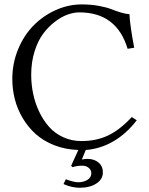

<svg xmlns="http://www.w3.org/2000/svg" viewBox="-20 -678 684 883"><path d="M358.4 84Q334 84 313.5 90.8L307.1 84.5L340.3 11.7Q280.3 9.8 230 -10Q179.7 -29.8 144.5 -61.3Q109.4 -92.8 84.7 -134.3Q60.1 -175.8 48.3 -221.4Q36.6 -267.1 36.6 -314.9Q36.6 -386.7 63.2 -451.2Q89.8 -515.6 134 -560.5Q178.2 -605.5 236.3 -631.6Q294.4 -657.7 356 -657.7Q397.5 -657.7 433.6 -651.1Q469.7 -644.5 490 -636.5Q510.3 -628.4 533.7 -621.1Q557.1 -613.8 575.2 -612.8Q578.1 -558.6 597.2 -458.5L566.9 -453.6Q516.6 -621.1 344.7 -621.1Q319.8 -621.1 291.3 -611.1Q262.7 -601.1 232.7 -578.1Q202.6 -555.2 178.5 -522.9Q154.3 -490.7 138.9 -441.4Q123.5 -392.1 123.5 -334Q123.5 -289.6 132.6 -246.3Q141.6 -203.1 160.4 -163.8Q179.2 -124.5 205.8 -94.5Q232.4 -64.5 271 -46.9Q309.6 -29.3 354.5 -29.3Q423.8 -29.3 478 -55.4Q532.2 -81.5 585.9 -139.6L608.9 -125Q561.5 -63 501.5 -28.1Q441.4 6.8 374.5 11.7L356.4 55.7Q368.2 52.7 382.3 52.7Q413.1 52.7 433.1 69.6Q453.1 86.4 453.1 114.7Q453.1 146.5 423.1 166Q393.1 185.5 346.7 185.5Q310.5 185.5 272 168.5L282.7 146.5Q320.3 160.2 339.8 160.2Q364.3 160.2 382.1 149.2Q399.9 138.2 399.9 119.1Q399.9 103.5 387.9 93.8Q376 84 358.4 84Z"/></svg>

Font: Libertinage
Style: f
Weight: 400
Designer: OSP
Foundry: OSP
Version: Version 1.0; 2008; OFL relea